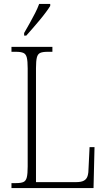

<svg xmlns="http://www.w3.org/2000/svg" viewBox="-20 -951 538 971"><path d="M38 0V-25H62Q86 -25 98.5 -30.5Q111 -36 115.5 -54Q120 -72 120 -109V-605Q120 -642 115.5 -660Q111 -678 98 -683.5Q85 -689 62 -689H38V-714H245V-689H220Q196 -689 183.5 -683.5Q171 -678 166.5 -660.5Q162 -643 162 -606V-30H366Q391 -30 404.5 -37.5Q418 -45 423 -61Q428 -77 428 -104L433 -207H458L453 0ZM102 -784Q117 -810 131 -835Q145 -860 157.5 -884.5Q170 -909 178 -931H234V-921Q226 -908 212 -889Q198 -870 180.5 -849Q163 -828 145.5 -808Q128 -788 113 -771H102Z"/></svg>

Font: Noto Serif Khmer Condensed ExtraLight
Style: Regular
Weight: 250
Width: 3
Designer: Danh Hong and the Monotype Design Team
Foundry: Monotype Imaging Inc.
Version: Version 2.004